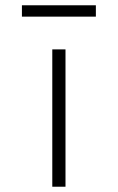

<svg xmlns="http://www.w3.org/2000/svg" viewBox="-20 -707 448 727"><path d="M178 0V-520H228V0ZM63 -644V-687H343V-644Z"/></svg>

Font: Lexend Tera ExtraLight
Style: Regular
Weight: 250
Designer: Bonnie Shaver-Troup, Thomas Jockin
Foundry: Lexend
Version: Version 1.007